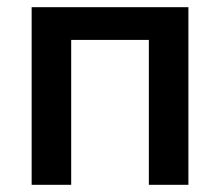

<svg xmlns="http://www.w3.org/2000/svg" viewBox="-20 -514 612 534"><path d="M68 0V-494H504V0H394V-403H178V0Z"/></svg>

Font: Codetta
Style: Bold
Weight: 700
Designer: Ulrich Proeller
Foundry: PROSA GmbH
Version: Version 2.00;September 29, 2018;FontCreator 11.5.0.2427 64-b